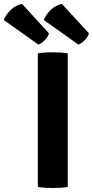

<svg xmlns="http://www.w3.org/2000/svg" viewBox="-114 -956 476 982"><path d="M79.5 -683Q97.5 -686.5 119.8 -687.5Q142 -688.5 156 -688.5Q171.5 -688.5 192.8 -687.5Q214 -686.5 232.5 -683V0Q214 3.5 192.8 4.5Q171.5 5.5 156 5.5Q142 5.5 119.8 4.5Q97.5 3.5 79.5 0ZM-1.5 -936 136.5 -785.5Q131.5 -767 115 -750.5Q98.5 -734 82.5 -728L-94.5 -853.5Q-83 -882 -59.5 -905Q-36 -928 -1.5 -936ZM202.5 -936 341 -785.5Q336 -767.5 319.5 -750.8Q303 -734 287 -728L110 -853.5Q121.5 -882 145 -905Q168.5 -928 202.5 -936Z"/></svg>

Font: Signika Negative Light
Style: Bold
Weight: 700
Version: Version 2.001